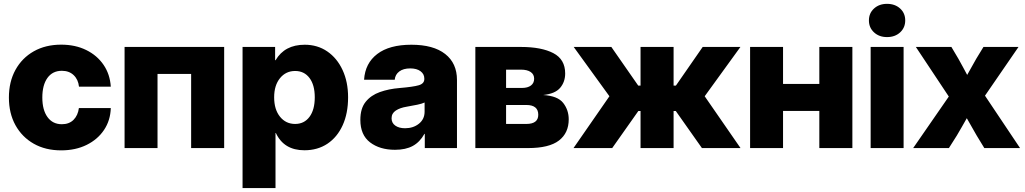

<svg xmlns="http://www.w3.org/2000/svg" viewBox="-20 -755 5224 979"><path d="M292 11.7Q211.9 11.7 152.1 -22.2Q92.3 -56.2 58.8 -116.7Q25.4 -177.2 25.4 -257.8Q25.4 -337.9 58.8 -398.7Q92.3 -459.5 152.3 -493.4Q212.4 -527.3 292 -527.3Q363.8 -527.3 419.4 -500Q475.1 -472.7 508.1 -424.3Q541 -376 544.9 -313H382.8Q378.9 -349.6 355.7 -371.8Q332.5 -394 295.4 -394Q248 -394 221.9 -357.7Q195.8 -321.3 195.8 -257.8Q195.8 -194.3 222.2 -158Q248.5 -121.6 295.4 -121.6Q332.5 -121.6 355 -144Q377.4 -166.5 382.3 -204.1H544.9Q543 -141.1 510.5 -92.5Q478 -43.9 421.6 -16.1Q365.2 11.7 292 11.7Z M1123 -515.6V0H954.6V-377.9H783.2V0H615.2V-515.6Z M1216.8 204.1V-515.6H1382.8V-448.2H1385.3Q1431.6 -526.9 1533.7 -526.9Q1599.1 -526.9 1648.9 -492.7Q1698.7 -458.5 1726.8 -397.9Q1754.9 -337.4 1754.9 -258.8Q1754.9 -177.2 1727.3 -116.5Q1699.7 -55.7 1649.7 -22.2Q1599.6 11.2 1532.2 11.2Q1427.7 11.2 1386.7 -76.7H1384.8V204.1ZM1484.9 -123Q1531.2 -123 1558.1 -159.2Q1585 -195.3 1585 -258.8Q1585 -321.8 1558.1 -357.4Q1531.2 -393.1 1484.9 -393.1Q1437.5 -393.1 1407.7 -356.4Q1377.9 -319.8 1377.9 -258.8Q1377.9 -196.8 1407.7 -159.9Q1437.5 -123 1484.9 -123Z M1994.1 8.8Q1916.5 8.8 1866.9 -29.1Q1817.4 -66.9 1817.4 -144Q1817.4 -202.1 1844.5 -235.8Q1871.6 -269.5 1917 -285.6Q1962.4 -301.8 2017.6 -306.2Q2086.9 -312 2115.2 -320.3Q2143.6 -328.6 2143.6 -352.1V-354.5Q2143.6 -377.4 2124.3 -391.8Q2105 -406.2 2071.8 -406.2Q2036.6 -406.2 2015.9 -390.6Q1995.1 -375 1992.7 -348.6H1836.4Q1841.8 -432.6 1903.6 -479.7Q1965.3 -526.9 2077.6 -526.9Q2189.9 -526.9 2250 -479.7Q2310.1 -432.6 2310.1 -347.2V0H2146V-72.3H2144Q2121.1 -30.8 2085 -11Q2048.8 8.8 1994.1 8.8ZM2045.4 -101.1Q2087.4 -101.1 2116.2 -124.3Q2145 -147.5 2145 -185.5V-232.4Q2131.8 -226.1 2108.4 -221.2Q2085 -216.3 2053.7 -210.9Q2020 -205.6 1998.3 -191.4Q1976.6 -177.2 1976.6 -151.9Q1976.6 -127.9 1995.6 -114.5Q2014.6 -101.1 2045.4 -101.1Z M2403.8 0V-515.6H2636.2Q2740.7 -515.6 2801.3 -484.1Q2861.8 -452.6 2861.8 -380.4Q2861.8 -337.4 2836.2 -307.1Q2810.5 -276.9 2749.5 -270.5Q2823.7 -266.1 2851.8 -230Q2879.9 -193.8 2879.9 -146.5Q2879.9 -76.7 2829.8 -38.3Q2779.8 0 2672.9 0ZM2560.5 -123H2663.6Q2724.6 -123 2724.6 -169.9Q2724.6 -219.7 2663.6 -219.7H2560.5ZM2560.5 -306.6H2641.6Q2670.9 -306.6 2687.3 -319.1Q2703.6 -331.5 2703.6 -353.5Q2703.6 -376 2685.8 -387.9Q2668 -399.9 2636.2 -399.9H2560.5Z M2904.3 0 3087.4 -264.2 2905.3 -515.6H3097.2L3234.4 -318.4H3246.1V-515.6H3414.6V-318.4H3426.3L3563 -515.6H3755.4L3573.2 -264.2L3755.9 0H3559.1L3425.8 -189H3414.6V0H3246.1V-189H3234.9L3101.6 0Z M3972.7 -515.6V-327.1H4157.7V-515.6H4326.2V0H4157.7V-189.5H3972.7V0H3804.7V-515.6Z M4419.4 0V-515.6H4587.4V0ZM4502.9 -565.9Q4462.9 -565.9 4436.8 -589.8Q4410.6 -613.8 4410.6 -650.9Q4410.6 -688 4436.8 -711.7Q4462.9 -735.4 4502.9 -735.4Q4543.5 -735.4 4569.6 -711.7Q4595.7 -688 4595.7 -650.9Q4595.7 -613.8 4569.6 -589.8Q4543.5 -565.9 4502.9 -565.9Z M4636.2 0 4817.9 -262.7 4649.9 -515.6H4831.1L4866.7 -455.6Q4878.9 -433.6 4890.1 -413.1Q4901.4 -392.6 4911.6 -373Q4922.9 -392.6 4934.1 -413.1Q4945.3 -433.6 4958 -455.6L4994.6 -515.6H5173.3L5002.4 -267.1L5181.2 0H4999L4960 -64Q4946.3 -87.4 4934.1 -109.4Q4921.9 -131.3 4909.7 -152.3Q4897.5 -131.3 4885.3 -109.4Q4873 -87.4 4858.9 -64L4818.4 0Z"/></svg>

Font: Inter Display ExtraBold
Style: Regular
Weight: 800
Designer: Rasmus Andersson
Foundry: rsms
Version: Version 4.000;git-a52131595